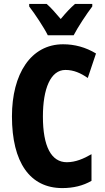

<svg xmlns="http://www.w3.org/2000/svg" viewBox="-20 -950 534 980"><path d="M224 -770H356C377 -811 422 -879 451 -917V-930H363C340 -910 318 -887 290 -853C263 -885 239 -912 218 -930H129V-917C157 -881 206 -807 224 -770ZM314 -593C356 -593 392 -577 428 -552L470 -677C417 -709 361 -724 302 -724C137 -724 41 -572 41 -356C41 -121 133 10 298 10C354 10 404 -2 447 -27V-163C407 -140 366 -122 321 -122C242 -122 199 -202 199 -355C199 -497 238 -593 314 -593Z"/></svg>

Font: Noto Sans Khmer UI ExtraCondensed ExtraBold
Style: Regular
Weight: 800
Width: 2
Designer: Danh Hong and the Monotype Design Team
Foundry: Monotype Imaging Inc.
Version: Version 2.002